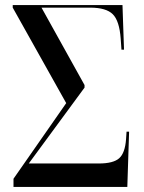

<svg xmlns="http://www.w3.org/2000/svg" viewBox="-20 -734 565 754"><path d="M33 0V-32L240 -329L30 -704V-714H461L467 -539H457L454 -582Q449 -652 423 -678Q397 -704 334 -704H143L312 -400V-390L93 -92H368Q425 -92 448 -112.5Q471 -133 475 -187L477 -217H487L480 0Z"/></svg>

Font: Noto Serif Display Condensed
Style: Regular
Weight: 400
Width: 3
Designer: Monotype Design Team
Foundry: Monotype Imaging Inc.
Version: Version 2.009